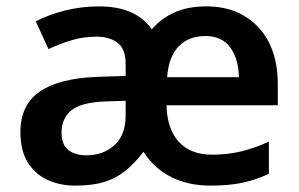

<svg xmlns="http://www.w3.org/2000/svg" viewBox="-20 -572 937 602"><path d="M627 -552Q728 -552 789.5 -487Q851 -422 851 -307V-242H502Q504 -167 541 -127Q578 -87 645 -87Q694 -87 737 -97.5Q780 -108 823 -128V-27Q782 -8 740 1Q698 10 639 10Q571 10 517.5 -16.5Q464 -43 430 -96Q403 -61 374.5 -37.5Q346 -14 308.5 -2Q271 10 216 10Q168 10 129 -8Q90 -26 67 -63Q44 -100 44 -158Q44 -242 103.5 -284Q163 -326 283 -331L374 -334V-372Q374 -418 349 -437.5Q324 -457 282 -457Q242 -457 205 -446Q168 -435 132 -418L92 -505Q132 -526 184 -539Q236 -552 290 -552Q406 -552 456 -480Q486 -515 528 -533.5Q570 -552 627 -552ZM624 -459Q572 -459 540.5 -427Q509 -395 504 -330H729Q728 -387 702 -423Q676 -459 624 -459ZM311 -254Q233 -251 203 -225.5Q173 -200 173 -157Q173 -118 194.5 -101.5Q216 -85 251 -85Q303 -85 338.5 -116.5Q374 -148 374 -210V-256Z"/></svg>

Font: Noto Sans Malayalam SemiBold
Style: Regular
Weight: 600
Designer: Jelle Bosma - Monotype Design Team
Foundry: Monotype Imaging Inc.
Version: Version 2.104; ttfautohint (v1.8.4.7-5d5b)